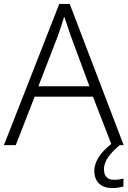

<svg xmlns="http://www.w3.org/2000/svg" viewBox="-20 -737 648 975"><path d="M508 123C508 77 542 39 588 0H608L334 -717H281L0 0H60L156 -246H452L545 -6C495 33 459 81 459 130C459 187 493 218 551 218C575 218 592 214 607 210V170C596 173 580 176 559 176C526 176 508 158 508 123ZM339 -556 434 -299H175L274 -555C283 -580 296 -618 306 -653C316 -622 332 -575 339 -556Z"/></svg>

Font: Noto Sans Ethiopic Light
Style: Regular
Weight: 300
Designer: Monotype Design Team
Foundry: Monotype Imaging Inc.
Version: Version 2.102